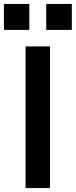

<svg xmlns="http://www.w3.org/2000/svg" viewBox="-71 -956 385 976"><path d="M59 0V-720H183V0ZM164 -804V-936H294V-804ZM-51 -804V-936H78V-804Z"/></svg>

Font: Instrument Sans SemiCondensed SemiBold
Style: Regular
Weight: 600
Width: 4
Designer: Rodrigo Fuenzalida
Foundry: fragTYPE
Version: Version 1.000;gftools[0.9.28]